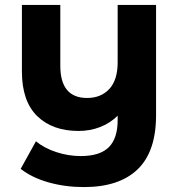

<svg xmlns="http://www.w3.org/2000/svg" viewBox="-20 -558 727 780"><path d="M614 -538V-90Q614 58 539 130Q464 202 321 202Q245 202 177.5 183Q110 164 64 128L126 16Q160 44 209 60Q258 76 308 76Q386 76 422 40Q458 4 458 -70V-88Q428 -58 387 -42Q346 -26 299 -26Q193 -26 131 -86.5Q69 -147 69 -268V-538H225V-291Q225 -160 334 -160Q390 -160 424 -196.5Q458 -233 458 -305V-538Z"/></svg>

Font: Montserrat Alternates
Style: Bold
Weight: 700
Designer: Julieta Ulanovsky
Foundry: Julieta Ulanovsky
Version: Version 7.200